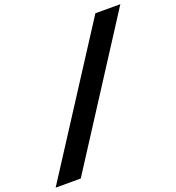

<svg xmlns="http://www.w3.org/2000/svg" viewBox="-312 -826 1067 1164"><g transform="rotate(-20 221.5 -244.5)"><path d="M-153 211 435 -700H596L9 211Z"/></g></svg>

Font: Red Hat Text
Style: Bold Italic
Weight: 700
Italic angle: -12°
Designer: Pentagram / MCKL
Foundry: Pentagram / MCKL
Version: Version 1.003; Red Hat Text Bold Italic